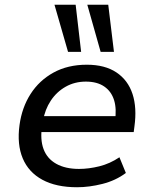

<svg xmlns="http://www.w3.org/2000/svg" viewBox="-20 -778 645 807"><path d="M304 9Q216 9 158 -22.5Q100 -54 75.5 -112.5Q51 -171 62 -252Q72 -326 108.5 -383Q145 -440 205 -473Q265 -506 345 -506Q421 -506 469.5 -473.5Q518 -441 537 -383Q556 -325 545 -246L542 -223H134L144 -290H485L463 -268Q471 -320 459.5 -357Q448 -394 418 -414.5Q388 -435 341 -435Q294 -435 256 -413.5Q218 -392 193.5 -355Q169 -318 161 -271L157 -250Q148 -192 163 -151.5Q178 -111 216.5 -89.5Q255 -68 312 -68Q353 -68 397.5 -79Q442 -90 482 -117L509 -51Q466 -19 410.5 -5Q355 9 304 9ZM403 -560 347 -758H435L459 -560ZM266 -560 209 -758H298L321 -560Z"/></svg>

Font: Nunito Sans 7pt Medium
Style: Italic
Weight: 500
Italic angle: -9°
Designer: Vernon Adams
Foundry: Vernon Adams
Version: Version 3.101;gftools[0.9.27]